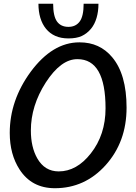

<svg xmlns="http://www.w3.org/2000/svg" viewBox="-20 -1001 731 1030"><path d="M407.2 -773.8Q514.9 -773.8 581.5 -694.4Q659 -602.6 659 -423.6Q659 -239.5 546.2 -114.4Q434.9 8.7 274.4 8.7Q149.7 8.7 84.6 -92.3Q32.3 -173.3 32.3 -287.7Q32.3 -462.6 144.6 -615.9Q261.5 -773.8 405.6 -773.8ZM394.4 -683.6Q306.7 -683.6 225.6 -558.5Q145.6 -433.8 145.6 -301Q145.6 -212.3 179.5 -152.3Q219.5 -81.5 294.9 -81.5Q391.3 -81.5 466.7 -177.4Q546.2 -277.9 546.2 -420Q546.2 -683.6 395.9 -683.6ZM508.2 -981Q508.2 -939 497.9 -904.6Q487.7 -870.3 468.2 -846.7Q446.7 -821 418.7 -807.9Q390.8 -794.9 347.2 -794.9Q307.2 -794.9 277.2 -808.2Q247.2 -821.5 226.7 -846.7Q206.7 -871.3 196.4 -905.4Q186.2 -939.5 186.2 -981H265.1Q265.1 -914.9 285.6 -885.9Q306.2 -856.9 347.2 -856.9Q386.2 -856.9 407.4 -885.4Q428.7 -913.8 428.7 -981Z"/></svg>

Font: Myanmar Handwriting
Style: Regular
Weight: 400
Designer: Khon Soe Zaw Thu
Foundry: PaOh Unicode khonsoezawthu@gmail.com and @hotmail.com
Version: Version 1.30 November 9, 2016